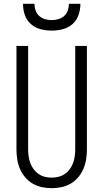

<svg xmlns="http://www.w3.org/2000/svg" viewBox="-20 -975 540 1003"><path d="M250 8Q224 8 198.5 2.5Q173 -3 150.5 -16Q128 -29 111 -49.5Q94 -70 84 -93.5Q74 -117 70 -143Q66 -169 66 -195V-735H127V-195Q127 -177 129.5 -159Q132 -141 138 -124Q144 -107 155 -92Q166 -77 181 -66.5Q196 -56 214 -51.5Q232 -47 250 -47Q268 -47 286 -51.5Q304 -56 319 -66.5Q334 -77 345 -92Q356 -107 362 -124Q368 -141 370.5 -159Q373 -177 373 -195V-735H434V-195Q434 -169 430 -143Q426 -117 416 -93.5Q406 -70 389 -49.5Q372 -29 349.5 -16Q327 -3 301.5 2.5Q276 8 250 8ZM250 -815Q221 -815 192 -822.5Q163 -830 141 -849.5Q119 -869 109.5 -897.5Q100 -926 100 -955H160Q160 -937 166 -920Q172 -903 185 -891.5Q198 -880 215 -875Q232 -870 250 -870Q268 -870 285 -875Q302 -880 315 -891.5Q328 -903 334 -920Q340 -937 340 -955H400Q400 -926 390.5 -897.5Q381 -869 359 -849.5Q337 -830 308 -822.5Q279 -815 250 -815Z"/></svg>

Font: Iosevka SS18 Light
Style: Regular
Weight: 300
Monospace: yes
Designer: Belleve Invis
Foundry: Belleve Invis
Version: Version 25.1.1; ttfautohint (v1.8.4)